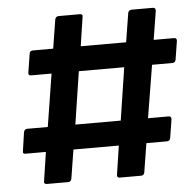

<svg xmlns="http://www.w3.org/2000/svg" viewBox="-47 -661 716 708"><g transform="rotate(-5 311.0 -306.5)"><path d="M99 0Q86 0 89 -12L105 -118H30Q18 -118 21 -129L31 -198Q34 -209 44 -209H120L151 -404H75Q64 -404 66 -415L77 -484Q78 -495 90 -495H165L182 -601Q184 -613 196 -613H274Q286 -613 283 -601L267 -495H435L452 -601Q454 -613 466 -613H544Q555 -613 554 -601L537 -495H612Q623 -495 622 -484L611 -415Q609 -404 598 -404H523L491 -209H567Q578 -209 577 -198L566 -129Q564 -118 553 -118H477L460 -12Q458 0 447 0H368Q357 0 359 -12L375 -118H207L190 -12Q188 0 177 0ZM222 -209H390L420 -404H252Z"/></g></svg>

Font: Sofia Sans
Style: Bold Italic
Weight: 700
Italic angle: -9°
Designer: Botio Nikoltchev, Ani Petrova
Foundry: lettersoup
Version: Version 4.101; ttfautohint (v1.8.4.7-5d5b)